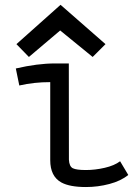

<svg xmlns="http://www.w3.org/2000/svg" viewBox="-20 -753 558 782"><path d="M226.6 -733.4 409.7 -573.2 357.4 -521 225.1 -628.9 97.7 -521 46.9 -573.2ZM203.6 -494.6H260.3Q260.3 -494.6 260.7 -102.5Q262.2 -74.7 276.9 -67.6Q291.5 -60.5 329.6 -60.5Q367.7 -60.5 406.7 -69.6Q445.8 -78.6 469.2 -96.2L502.4 -40.5Q472.7 -16.1 425.8 -3.7Q378.9 8.8 330.1 8.8Q264.2 8.8 230 -9.8Q184.6 -34.7 184.6 -100.6V-418.5Q117.7 -418.5 58.6 -404.8L44.4 -474.1Q132.8 -494.6 203.6 -494.6Z"/></svg>

Font: Fantasque Sans Mono
Style: Regular
Weight: 400
Monospace: yes
Designer: Jany Belluz
Version: Version 1.8.0 ; ttfautohint (v1.8.2)